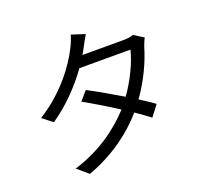

<svg xmlns="http://www.w3.org/2000/svg" viewBox="-143 -987 1285 1201"><g transform="rotate(-20 500.0 -386.0)"><path d="M807 -681C790 -674 768 -671 741 -671H468C476 -684 483 -696 489 -708C499 -727 517 -761 533 -787L443 -816C436 -790 421 -754 411 -736C366 -645 262 -495 90 -389L157 -337C269 -413 358 -511 422 -600H762C743 -521 694 -418 633 -333C555 -380 471 -428 413 -458L362 -399C418 -368 502 -318 581 -267C490 -167 360 -71 186 -18L258 44C434 -21 560 -119 650 -222C688 -196 721 -172 745 -153L800 -225C775 -243 741 -266 703 -290C773 -388 824 -499 849 -587C855 -603 864 -627 872 -641Z"/></g></svg>

Font: Noto Sans CJK TC Regular
Style: Regular
Weight: 400
Designer: Ryoko NISHIZUKA (kana & ideographs); Paul D. Hunt (Latin, Greek & Cyrillic); Wenlong ZHANG (bopomofo); Sandoll Communica
Foundry: Adobe Systems Incorporated
Version: Version 1.001;PS 1.001;hotconv 1.0.78;makeotf.lib2.5.61930